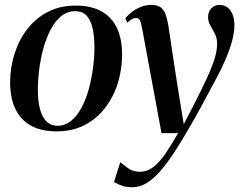

<svg xmlns="http://www.w3.org/2000/svg" viewBox="-20 -540 1010 806"><path d="M297.5 -516.5Q364 -516.5 407.2 -491.8Q450.5 -467 471.5 -421.2Q492.5 -375.5 492.5 -311.5Q492.5 -249.5 474.8 -191.8Q457 -134 422 -88Q387 -42 335.5 -15.2Q284 11.5 217.5 11.5Q151 11.5 107.8 -13.8Q64.5 -39 43.5 -85Q22.5 -131 22.5 -193.5Q22.5 -256.5 41 -314.5Q59.5 -372.5 94.8 -418.2Q130 -464 181.2 -490.2Q232.5 -516.5 297.5 -516.5ZM295 -493Q262.5 -493 237 -472.2Q211.5 -451.5 193 -416.5Q174.5 -381.5 162.5 -338.5Q150.5 -295.5 144.8 -249.5Q139 -203.5 139 -161.5Q139 -114 148.2 -80.5Q157.5 -47 175.8 -29.5Q194 -12 221 -12Q253 -12 278.5 -32.8Q304 -53.5 322.5 -88.5Q341 -123.5 352.8 -166.5Q364.5 -209.5 370.5 -254.8Q376.5 -300 376.5 -341.5Q376.5 -382 369.8 -416.2Q363 -450.5 345.8 -471.8Q328.5 -493 295 -493ZM575 -429Q571.5 -448.5 566.2 -456.5Q561 -464.5 551.5 -464.5Q542 -464.5 533.2 -459.5Q524.5 -454.5 514.5 -445L506 -463Q518 -478 535 -490.8Q552 -503.5 572.5 -511.5Q593 -519.5 615.5 -519.5Q639.5 -519.5 653.5 -509.8Q667.5 -500 674.5 -481.5Q681.5 -463 686 -437.5Q691 -404 697 -364.5Q703 -325 709.2 -283Q715.5 -241 722 -199.8Q728.5 -158.5 734.5 -121L751.5 -18.5L800 -112.5Q827 -165.5 844.8 -204Q862.5 -242.5 872.8 -270Q883 -297.5 887.2 -318Q891.5 -338.5 891.5 -355Q891.5 -380 882 -398.5Q872.5 -417 863 -433.2Q853.5 -449.5 853.5 -469Q853.5 -491 867.5 -505.2Q881.5 -519.5 901 -519.5Q922.5 -519.5 936.2 -508Q950 -496.5 957 -477.5Q964 -458.5 964 -434.5Q964 -405.5 954.8 -370.2Q945.5 -335 928.5 -294.5Q911.5 -254 887 -208.5Q872 -181.5 856 -151.2Q840 -121 822.8 -89.2Q805.5 -57.5 786.8 -24.8Q768 8 748.2 41Q728.5 74 707 106Q679 149 651 180.5Q623 212 594.5 229Q566 246 536 246Q511 246 493.8 240.2Q476.5 234.5 458.5 224L485 141Q497 151 517.2 166Q537.5 181 566 181Q599 181 625 160.2Q651 139.5 675.8 103Q700.5 66.5 727.5 19H658Z"/></svg>

Font: Merriweather 144pt Medium
Style: Italic
Weight: 500
Italic angle: -7.8°
Version: Version 2.101